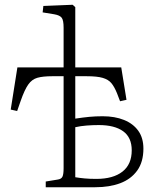

<svg xmlns="http://www.w3.org/2000/svg" viewBox="-20 -786 652 806"><path d="M172 0V-24L221 -32Q237 -34 242 -44Q247 -54 247 -80V-466H199Q160 -466 137 -459.5Q114 -453 98.5 -431Q83 -409 67 -363L52 -320L25 -326L53 -503H247V-670Q247 -701 239 -711.5Q231 -722 208 -726L159 -734L162 -761L285 -766L296 -756V-503H489L511 -367L484 -361L471 -395Q460 -422 447.5 -437Q435 -452 411.5 -459Q388 -466 344 -466H296V-288Q329 -293 355 -295.5Q381 -298 411 -298Q462 -298 500.5 -282.5Q539 -267 560.5 -237Q582 -207 582 -162Q582 -106 556 -70Q530 -34 485 -17Q440 0 380 0ZM384 -35Q455 -35 494 -65.5Q533 -96 533 -155Q533 -209 497 -235Q461 -261 395 -261Q369 -261 343.5 -259Q318 -257 296 -252V-42Q314 -39 335 -37Q356 -35 384 -35Z"/></svg>

Font: Literata 18pt ExtraLight
Style: Regular
Weight: 250
Designer: Latin by Veronika Burian and Jose Scaglione. Greek by Irene Vlachou. Cyrillic by Vera Evstafieva.
Foundry: TypeTogether
Version: Version 3.103;gftools[0.9.29]